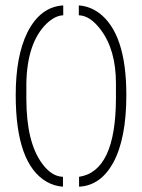

<svg xmlns="http://www.w3.org/2000/svg" viewBox="-20 -702 534 722"><path d="M216.8 0V-37.1Q173.8 -38.1 137.7 -87.9Q79.1 -168 79.1 -331.1V-388.7Q82 -542 155.3 -613.3Q187.5 -643.6 217.8 -644.5V-681.6Q131.8 -676.8 83 -580.1Q39.1 -491.2 39.1 -344.7Q39.1 -85.9 155.3 -18.6Q184.6 -2 216.8 0ZM277.3 0Q358.4 -3.9 406.2 -90.8Q455.1 -181.6 455.1 -344.7Q455.1 -576.2 352.5 -653.3Q317.4 -678.7 276.4 -681.6V-644.5Q318.4 -643.6 358.4 -590.8Q416 -514.6 416 -388.7V-331.1Q415 -57.6 277.3 -37.1Z"/></svg>

Font: Post No Bills Jaffna Light
Style: Regular
Weight: 300
Designer: Kosala Senevirathne, Siva Puranthara, Lasantha Premarathna, Tharique Azeez
Foundry: Mooniak
Version: Version 1.220 ; ttfautohint (v1.6)